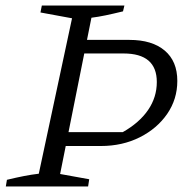

<svg xmlns="http://www.w3.org/2000/svg" viewBox="-20 -673 688 693"><path d="M1 0 5 -24Q38 -32 66 -37.5Q94 -43 120 -46L240 -607L126 -628L131 -653H429L424 -632Q387 -623 360.5 -617.5Q334 -612 310 -609L197 -45L302 -26L298 0ZM181 -146 191 -196H423Q483 -230 514.5 -276Q546 -322 546 -377Q546 -480 426 -480H248L257 -529H447Q529 -529 574.5 -490.5Q620 -452 620 -381Q620 -315 583.5 -262Q547 -209 484.5 -177.5Q422 -146 344 -146Z"/></svg>

Font: Piazzolla Thin Light
Style: Italic
Weight: 300
Italic angle: -11.3°
Version: Version 2.005